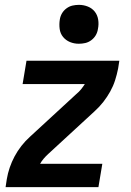

<svg xmlns="http://www.w3.org/2000/svg" viewBox="-20 -770 540 790"><path d="M3 0 8 -33Q12 -57 20 -80.5Q28 -104 40 -126.5Q52 -149 68 -169.5Q84 -190 104 -208L294 -383Q305 -392 313.5 -402.5Q322 -413 329 -424H73L89 -520H471L466 -488Q461 -463 453.5 -439.5Q446 -416 433.5 -393.5Q421 -371 405 -350.5Q389 -330 369 -312L179 -137Q169 -128 160 -117.5Q151 -107 145 -96H401L385 0ZM304 -590Q285 -590 268 -597Q251 -604 239.5 -618Q228 -632 225.5 -651Q223 -670 226 -689Q228 -703 235 -715Q242 -727 253.5 -735.5Q265 -744 278 -747Q291 -750 305 -750Q324 -750 341.5 -743Q359 -736 370 -722Q381 -708 384 -689Q387 -670 383 -651Q381 -637 374 -625Q367 -613 355.5 -604.5Q344 -596 331 -593Q318 -590 304 -590Z"/></svg>

Font: Iosevka Term Curly
Style: Bold Italic
Weight: 700
Italic angle: -9°
Designer: Belleve Invis
Foundry: Belleve Invis
Version: Version 32.3.0